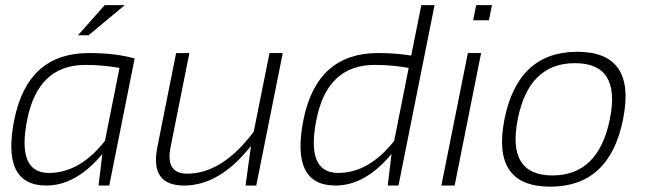

<svg xmlns="http://www.w3.org/2000/svg" viewBox="-20 -718 2503 743"><path d="M442.4 -455.1Q378.9 -466.8 310.5 -466.8Q127.4 -466.8 85.4 -255.4Q43.9 -48.8 169.4 -48.8Q288.6 -48.8 386.2 -172.9ZM402.8 0H361.3L376 -122.1Q274.4 0 159.2 0Q-15.6 0 35.2 -254.4Q86.9 -512.7 323.7 -512.7Q427.7 -512.7 501 -491.7ZM385.3 -698.2H462.9L322.8 -581.5H281.7Z M1074.2 -512.7 971.7 0H930.2L951.2 -153.3Q830.6 0 692.4 0Q559.1 0 588.9 -148.9L661.6 -512.7H712.9L640.1 -148.9Q619.6 -45.9 704.1 -45.9Q840.3 -45.9 961.9 -208.5L1022.9 -512.7Z M1522 0H1480.5L1495.1 -122.1Q1393.6 0 1278.3 0Q1103.5 0 1154.3 -254.4Q1206.1 -512.7 1442.9 -512.7Q1514.2 -512.7 1571.3 -502.9L1610.4 -698.2H1661.6ZM1561.5 -455.1Q1498 -466.8 1429.7 -466.8Q1246.6 -466.8 1204.6 -255.4Q1163.1 -48.8 1288.6 -48.8Q1407.7 -48.8 1505.4 -172.9Z M1883.8 -698.2 1872.1 -639.6H1811L1822.8 -698.2ZM1841.8 -512.7 1739.3 0H1688L1790.5 -512.7Z M2118.2 -39.1Q2296.4 -39.1 2340.3 -258.3Q2383.3 -473.6 2205.1 -473.6Q2026.9 -473.6 1983.9 -258.3Q1939.9 -39.1 2118.2 -39.1ZM1932.1 -256.3Q1984.4 -517.6 2213.9 -517.6Q2443.4 -517.6 2391.1 -256.3Q2338.9 4.4 2109.4 4.4Q1880.9 4.4 1932.1 -256.3Z"/></svg>

Font: Sansation Light
Style: Light Italic
Weight: 300
Designer: Bernd Montag
Version: Version 1.301